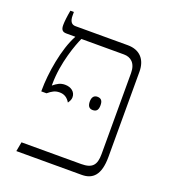

<svg xmlns="http://www.w3.org/2000/svg" viewBox="-122 -737 732 826"><g transform="rotate(20 244.5 -323.5)"><path d="M47 0H346C396 0 428 -28 428 -112V-502C428 -558 397 -592 342 -592H102C84 -592 75 -605 75 -631V-647H59C54 -620 51 -594 51 -579C51 -559 57 -549 76 -549H117V-548C79 -479 60 -361 60 -284V-278H84C102 -293 115 -301 136 -301C157 -301 172 -292 184 -272C190 -281 195 -289 195 -300C195 -325 174 -340 147 -340C125 -340 111 -331 94 -317V-324C94 -422 131 -519 145 -549H340C371 -549 396 -530 396 -484V-113C396 -63 379 -43 328 -43H55ZM271 -309C271 -291 277 -278 295 -278C315 -278 320 -291 320 -309C320 -326 315 -339 295 -339C278 -339 271 -326 271 -309Z"/></g></svg>

Font: Noto Serif Hebrew SemiCondensed ExtraLight
Style: Regular
Weight: 200
Width: 4
Designer: Monotype Design Team
Foundry: Monotype Imaging Inc.
Version: Version 2.004